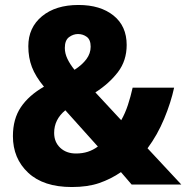

<svg xmlns="http://www.w3.org/2000/svg" viewBox="-20 -743 750 773"><path d="M296 -723Q384 -723 437 -680.5Q490 -638 490 -562Q490 -499 455 -453Q420 -407 364 -371L468 -259Q484 -287 495 -320.5Q506 -354 514 -390H681Q668 -330 641 -265Q614 -200 574 -146L710 0H510L467 -50Q426 -22 379.5 -6Q333 10 269 10Q155 10 93.5 -47.5Q32 -105 32 -195Q32 -264 64 -311.5Q96 -359 157 -394Q123 -435 108.5 -473Q94 -511 94 -557Q94 -632 149 -677.5Q204 -723 296 -723ZM294 -606Q275 -606 258 -593.5Q241 -581 241 -550Q241 -528 251.5 -506Q262 -484 280 -462Q311 -482 328 -505Q345 -528 345 -555Q345 -583 329.5 -594.5Q314 -606 294 -606ZM243 -299Q198 -262 198 -208Q198 -171 222.5 -148Q247 -125 286 -125Q312 -125 333.5 -132Q355 -139 374 -153Z"/></svg>

Font: Noto Sans Sinhala SemiCondensed ExtraBold
Style: Regular
Weight: 800
Width: 4
Designer: Jelle Bosma - Monotype Design Team
Foundry: Monotype Imaging Inc.
Version: Version 2.006; ttfautohint (v1.8.4.7-5d5b)